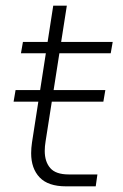

<svg xmlns="http://www.w3.org/2000/svg" viewBox="-20 -658 433 678"><path d="M213 0Q150 0 120 -31.5Q90 -63 90 -117Q90 -135 93 -155L168 -638H216L141 -159Q138 -141 138 -125Q138 -87 157.5 -64.5Q177 -42 223 -42H324L318 0ZM28 -299 35 -340H352L345 -299ZM54 -470 61 -510H378L371 -470Z"/></svg>

Font: MuseoModerno ExtraLight
Style: Italic
Weight: 250
Italic angle: -9°
Designer: Pablo Cosgaya, Héctor Gatti, Marcela Romero, and the Authors of The MuseoModerno Project.
Foundry: Omnibus-Type Team
Version: Version 1.003